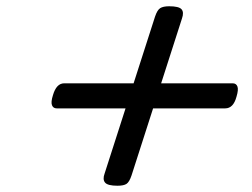

<svg xmlns="http://www.w3.org/2000/svg" viewBox="-20 -744 803 613"><path d="M355 -151Q324 -151 315.5 -161Q307 -171 314 -190L475 -691Q482 -712 491.5 -718Q501 -724 520 -724Q551 -724 559.5 -714.5Q568 -705 561 -685L400 -184Q393 -163 384 -157Q375 -151 355 -151ZM161 -398Q150 -398 146 -408Q142 -418 149 -440Q160 -478 185 -478H723Q734 -478 738 -468Q742 -458 735 -435Q725 -398 699 -398Z"/></svg>

Font: Playwrite DK Loopet
Style: Regular
Weight: 400
Designer: Veronika Burian, José Scaglione
Foundry: TypeTogether
Version: Version 1.002